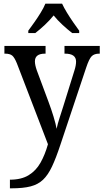

<svg xmlns="http://www.w3.org/2000/svg" viewBox="-20 -786 563 1045"><path d="M34 192Q96 192 136 167.5Q176 143 200.5 99.5Q225 56 241 -1L72 -441Q59 -473 46.5 -483.5Q34 -494 7 -494H4V-536H228V-494H225Q170 -494 170 -452Q170 -433 180 -404L244 -232Q259 -192 271.5 -151Q284 -110 288 -85Q294 -113 304 -143.5Q314 -174 324 -206L385 -402Q394 -430 394 -451Q394 -494 334 -494H331V-536H523V-494H520Q493 -494 479 -480Q465 -466 449 -418L309 1Q285 74 263 120.5Q241 167 214 192.5Q187 218 146.5 228.5Q106 239 43 239H34ZM134 -619Q148 -638 166.5 -664Q185 -690 201.5 -717Q218 -744 227 -766H318Q328 -744 344.5 -717Q361 -690 379 -664Q397 -638 411 -619V-606H373Q347 -626 320 -651Q293 -676 272 -702Q251 -676 224.5 -651Q198 -626 172 -606H134Z"/></svg>

Font: Noto Serif Myanmar SemCond
Style: Regular
Weight: 400
Width: 4
Designer: Ben Mitchell and the Monotype Design Team
Foundry: Monotype Imaging Inc.
Version: Version 2.106; ttfautohint (v1.8.4.7-5d5b)